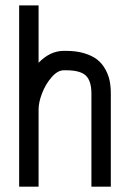

<svg xmlns="http://www.w3.org/2000/svg" viewBox="-20 -704 490 724"><path d="M125.5 0H52.2V-683.6H125.5V-467.3Q168.9 -512.2 220.7 -512.2H229.5Q268.6 -512.2 298.6 -502.9Q328.6 -493.7 347.2 -478.8Q365.7 -463.9 377.4 -442.4Q389.2 -420.9 393.6 -398.9Q397.9 -377 397.9 -351.1V0H324.7V-351.1Q324.7 -398.9 303.7 -418.9Q282.7 -439 229.5 -439H220.7Q197.3 -439 174.6 -412.8Q151.9 -386.7 138.7 -352.5Q125.5 -318.4 125.5 -291.5Z"/></svg>

Font: Anka/Coder Narrow
Style: Regular
Weight: 400
Width: 3
Monospace: yes
Version: Version 001.100